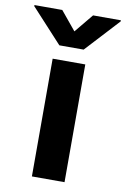

<svg xmlns="http://www.w3.org/2000/svg" viewBox="-151 -824 575 876"><g transform="rotate(10 136.5 -386.0)"><path d="M60.4 0V-545.5H211.6V0ZM65 -772 136.4 -685.4 207.7 -772H336.6V-767L192.5 -610.8H79.9L-63.9 -767V-772Z"/></g></svg>

Font: Inter Zeller
Style: Bold
Weight: 700
Designer: Rasmus Andersson; Joe Bland
Foundry: zeller
Version: Version 3.015;git-dec3a8cb1